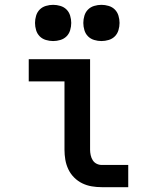

<svg xmlns="http://www.w3.org/2000/svg" viewBox="-20 -775 640 795"><path d="M401 0Q380 0 359.5 -3.5Q339 -7 320.5 -16Q302 -25 287 -40Q272 -55 263 -74Q254 -93 250.5 -113.5Q247 -134 247 -155V-438H99V-530H353V-155Q353 -144 355.5 -132.5Q358 -121 364 -111.5Q370 -102 380 -97Q390 -92 401 -92H511V0ZM400 -605Q385 -605 370 -609.5Q355 -614 344.5 -624.5Q334 -635 329.5 -650Q325 -665 325 -680Q325 -695 329.5 -710Q334 -725 344.5 -735.5Q355 -746 370 -750.5Q385 -755 400 -755Q415 -755 430 -750.5Q445 -746 455.5 -735.5Q466 -725 470.5 -710Q475 -695 475 -680Q475 -665 470.5 -650Q466 -635 455.5 -624.5Q445 -614 430 -609.5Q415 -605 400 -605ZM200 -605Q185 -605 170 -609.5Q155 -614 144.5 -624.5Q134 -635 129.5 -650Q125 -665 125 -680Q125 -695 129.5 -710Q134 -725 144.5 -735.5Q155 -746 170 -750.5Q185 -755 200 -755Q215 -755 230 -750.5Q245 -746 255.5 -735.5Q266 -725 270.5 -710Q275 -695 275 -680Q275 -665 270.5 -650Q266 -635 255.5 -624.5Q245 -614 230 -609.5Q215 -605 200 -605Z"/></svg>

Font: Iosevka Curly Slab SmBdEx
Style: Regular
Weight: 600
Width: 7
Monospace: yes
Designer: Belleve Invis
Foundry: Belleve Invis
Version: Version 11.1.0; ttfautohint (v1.8.3)